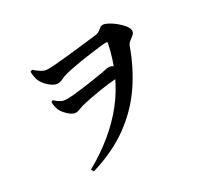

<svg xmlns="http://www.w3.org/2000/svg" viewBox="-158 -959 1316 1240"><g transform="rotate(-30 500.0 -339.5)"><path d="M211.3 -474.3Q234.1 -452.9 253.1 -443.6Q272.2 -434.3 294.4 -434.3Q315.7 -434.3 345 -437.1Q374.4 -439.9 407.9 -444.1Q441.5 -448.4 473.8 -453Q506.2 -457.7 533 -462.2Q559.9 -466.7 577 -469.4Q595.3 -472.9 606.9 -475.6Q618.5 -478.4 626.3 -478.4Q643.5 -478.4 655.7 -471.3Q668 -464.1 678.1 -458.4L659.2 -391.3Q623.1 -390.3 582.5 -385.7Q541.9 -381.1 503.3 -374.8Q464.6 -368.5 432.1 -362.2Q399.5 -355.8 379.2 -351.1Q360.9 -347.1 347.4 -341.8Q334 -336.6 323.1 -332.9Q312.3 -329.2 300.8 -329.2Q285.9 -329.2 267 -342.2Q248.1 -355.2 232.3 -373.4Q216.6 -391.6 209.8 -406.4Q204.4 -421 201.2 -436.9Q198.1 -452.8 198.3 -468.5ZM285.7 -663.2Q307.8 -663.2 346.9 -666.2Q386 -669.2 432.6 -674.2Q479.3 -679.2 524.4 -684.2Q569.6 -689.2 605.7 -693.6Q641.7 -698 659.4 -700Q678.9 -702.4 690.3 -710.8Q701.6 -719.3 711.4 -726.9Q721.2 -734.6 734.5 -734.6Q748.6 -734.6 772.6 -721.8Q796.6 -709 821.5 -688.8Q846.3 -668.7 863.4 -646.9Q880.4 -625 880.4 -607.2Q880.4 -591.2 866.8 -579.6Q853.2 -568 838.1 -556.8Q823 -545.6 817.3 -529.6Q768.8 -392.9 690.5 -278.1Q612.1 -163.3 494.7 -77.9Q377.2 7.6 211.7 56.7L200.5 37.5Q404.8 -75.9 530.9 -233.5Q657 -391 703.5 -611.4Q706 -619.5 703.3 -622.2Q700.7 -624.8 693.9 -624.8Q680.2 -624.8 648.8 -621.3Q617.3 -617.8 577.2 -612.4Q537 -607.1 496.2 -600.5Q455.4 -593.9 422.9 -587.4Q390.4 -581 374.8 -576.5Q346.9 -568.1 330.7 -559.4Q314.6 -550.8 294 -550.8Q276.9 -550.8 255.7 -564.3Q234.4 -577.8 216.9 -597.9Q199.4 -617.9 191.2 -637.4Q185.7 -651.2 182.4 -668.6Q179 -685.9 179.2 -705.2L193.6 -711Q216.8 -690.6 239.5 -676.9Q262.2 -663.2 285.7 -663.2Z"/></g></svg>

Font: Noto Serif KR
Style: Regular
Weight: 200
Designer: Ryoko NISHIZUKA 西塚涼子 (kana & ideographs); Frank Grießhammer (Latin, Greek & Cyrillic); Wenlong ZHANG 张文龙 (bopomofo); San
Foundry: Adobe
Version: Version 2.001;hotconv 1.1.0;makeotfexe 2.6.0